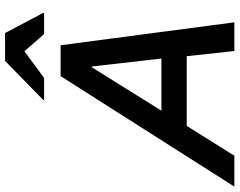

<svg xmlns="http://www.w3.org/2000/svg" viewBox="-170 -818 931 746"><g transform="rotate(-90 295.0 -445.5)"><path d="M-57.5 0 371.7 -675H491.7L580.8 0H469.2L449.2 -185H178.3L62.5 0ZM237.5 -283.3H440L409.2 -553.3H405.8ZM278.3 -739.2 279.2 -742.5 430.8 -890.8H539.2L617.5 -742.5L616.7 -739.2H535L468.3 -815.8L365 -739.2Z"/></g></svg>

Font: Funnel Sans Medium
Style: Italic
Weight: 500
Italic angle: -14.036°
Version: Version 1.000; Beta; Release 5; Build 24; ttfautohint (v1.8.